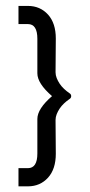

<svg xmlns="http://www.w3.org/2000/svg" viewBox="-20 -644 311 665"><path d="M160.2 -311.1Q109.4 -355 109.4 -390.2V-509.8Q109.4 -560.6 76.7 -560.6H44V-623.5H76.7Q119.1 -623.5 146.5 -593.3Q173.3 -563.5 173.3 -510.7L172.4 -393.6Q172.4 -383.8 176.3 -373.8Q180.2 -363.8 186.5 -354.3Q192.9 -344.7 201.7 -336.4Q210.5 -328.1 219.7 -321.8Q226.6 -317.9 226.6 -311.1Q226.6 -304.2 219.7 -300.3Q210.5 -294 201.7 -285.7Q192.9 -277.4 186.5 -267.8Q180.2 -258.3 176.3 -248.3Q172.4 -238.3 172.4 -228.5L173.3 -111.4Q173.3 -58.6 146.5 -28.8Q119.1 1.4 76.7 1.4H44V-61.6H76.7Q109.4 -61.6 109.4 -112.3V-232Q109.4 -267.1 160.2 -311.1Z"/></svg>

Font: Dima Nastaligh Tahriri
Style: regular
Weight: 400
Designer: R.Balvardi
Foundry: Dima Software Group
Version: Version 1.00;November 13, 2018;FontCreator 11.5.0.2427 64-bi